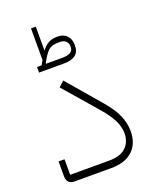

<svg xmlns="http://www.w3.org/2000/svg" viewBox="-145 -860 754 941"><g transform="rotate(-20 232.5 -389.0)"><path d="M79 0Q38 0 38 -42V-119H69V-38H273Q331 -38 360 -65.5Q389 -93 389 -140Q389 -172 372 -206.5Q355 -241 317 -285L167 -458L195 -484L344 -310Q386 -261 403.5 -220Q421 -179 421 -139Q421 -73 381.5 -36.5Q342 0 270 0ZM97 -590H121L134 -613V-778H159V-653Q176 -676 195 -686Q214 -696 241 -696Q273 -696 290.5 -677.5Q308 -659 308 -627Q308 -592 287 -576.5Q266 -561 229 -561H97ZM143 -592 144 -590H229Q256 -590 271 -598.5Q286 -607 286 -627Q286 -647 274.5 -657Q263 -667 245 -667H236Q206 -667 190 -656Q174 -645 155 -613Z"/></g></svg>

Font: IBM Plex Sans Arabic ExtLt
Style: Regular
Weight: 200
Designer: Mike Abbink, Paul van der Laan, Pieter van Rosmalen, Wael Morcos, Khajak Apelian
Foundry: Bold Monday
Version: Version 1.2